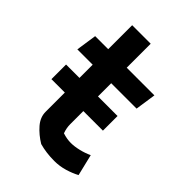

<svg xmlns="http://www.w3.org/2000/svg" viewBox="-184 -678 770 770"><g transform="rotate(45 201.5 -293.0)"><path d="M182 -1Q149 -21 126 -47.5Q103 -74 103 -105V-214H27V-297H103V-372H16L29 -460H103V-596H208V-460H365L352 -372H208V-297H319V-214H208V-139Q208 -118 216 -96Q240 -88 263 -88Q283 -88 308 -94Q333 -100 354 -110L376 -19Q354 -7 325.5 1.5Q297 10 267 10Q221 10 182 -1Z"/></g></svg>

Font: Athiti SemiBold
Style: Regular
Weight: 600
Designer: CadsonDemak Team
Foundry: CadsonDemak
Version: Version 1.032